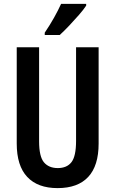

<svg xmlns="http://www.w3.org/2000/svg" viewBox="-20 -957 593 987"><path d="M487 -219Q487 -105 433.5 -47.5Q380 10 276 10Q174 10 120 -47.5Q66 -105 66 -219V-714H181V-231Q181 -152 206 -122.5Q231 -93 277 -93Q324 -93 347.5 -123.5Q371 -154 371 -232V-714H487ZM423 -928Q410 -908 386 -880.5Q362 -853 335.5 -825Q309 -797 287 -777H210V-789Q237 -829 258 -866.5Q279 -904 294 -937H423Z"/></svg>

Font: Noto Sans Tamil ExtraCondensed SemiBold
Style: Regular
Weight: 600
Width: 2
Designer: Jelle Bosma - Monotype Design Team
Foundry: Monotype Imaging Inc.
Version: Version 2.004; ttfautohint (v1.8.4.7-5d5b)